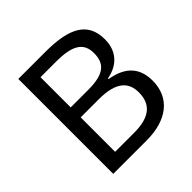

<svg xmlns="http://www.w3.org/2000/svg" viewBox="-186 -868 1021 1021"><g transform="rotate(-45 325.0 -357.0)"><path d="M301 -714H97V0H348C501 0 596 -73 596 -203C596 -314 526 -359 436 -374V-379C524 -395 572 -453 572 -537C572 -667 479 -714 301 -714ZM319 -410H187V-637H305C426 -637 479 -605 479 -527C479 -450 441 -410 319 -410ZM187 -335H324C456 -335 500 -285 500 -210C500 -130 457 -76 331 -76H187Z"/></g></svg>

Font: Noto Sans Sinhala UI
Style: Regular
Weight: 400
Designer: Jelle Bosma - Monotype Design Team
Foundry: Monotype Imaging Inc.
Version: Version 2.006